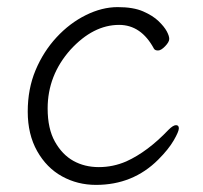

<svg xmlns="http://www.w3.org/2000/svg" viewBox="-20 -504 570 540"><path d="M250 16Q198 16 154.5 -8Q111 -32 84.5 -79Q58 -126 58 -190Q58 -254 80 -306.5Q102 -359 139 -399Q176 -439 221.5 -461.5Q267 -484 311 -484Q355 -484 382.5 -472Q410 -460 426 -444.5Q442 -429 449 -416Q456 -403 456 -394.5Q456 -386 444.5 -374Q433 -362 424.5 -362Q416 -362 413 -367Q377 -434 315 -434Q242 -434 178 -364Q114 -292 114 -199Q114 -142 134.5 -105.5Q155 -69 186.5 -51.5Q218 -34 258 -34Q298 -34 335 -50Q395 -77 454 -139Q467 -152 475 -152Q483 -152 483 -143Q483 -134 468.5 -109Q454 -84 425 -55Q354 16 250 16Z"/></svg>

Font: LXGW WenKai TC Light
Style: Regular
Weight: 300
Designer: LXGW / Fontworks Inc.
Foundry: LXGW / Fontworks Inc.
Version: Version 1.330